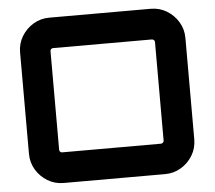

<svg xmlns="http://www.w3.org/2000/svg" viewBox="-51 -776 931 833"><g transform="rotate(-5 414.0 -360.0)"><path d="M193 0Q155 0 123.5 -19Q92 -38 73 -69.5Q54 -101 54 -139V-581Q54 -619 73 -650.5Q92 -682 123.5 -701Q155 -720 193 -720H635Q673 -720 704.5 -701Q736 -682 755 -650.5Q774 -619 774 -581V-139Q774 -101 755 -69.5Q736 -38 704.5 -19Q673 0 635 0ZM198 -133H628Q633 -133 637 -136.5Q641 -140 641 -145V-575Q641 -580 637 -583.5Q633 -587 628 -587H198Q193 -587 189.5 -583.5Q186 -580 186 -575V-145Q186 -140 189.5 -136.5Q193 -133 198 -133Z"/></g></svg>

Font: Orbitron
Style: Bold
Weight: 700
Designer: Matt McInerney
Foundry: The League of Moveable Type
Version: Version 2.001